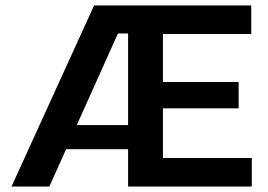

<svg xmlns="http://www.w3.org/2000/svg" viewBox="-20 -680 977 700"><path d="M22 0 323 -660H896V-556H574V-381H850V-285H574V-104H898V0H447V-136H221L160 0ZM410 -558 260 -224H447V-558Z"/></svg>

Font: Bricolage Grotesque 12pt SemiBold
Style: Regular
Weight: 600
Designer: Mathieu Triay
Foundry: Atelier Triay
Version: Version 1.001; ttfautohint (v1.8.4.7-5d5b);gftools[0.9.33.de